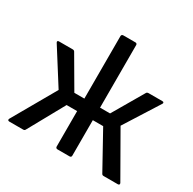

<svg xmlns="http://www.w3.org/2000/svg" viewBox="-151 -839 1001 996"><g transform="rotate(30 349.5 -341.5)"><path d="M24 0H107C112 0 116 -1 119 -6L239 -223H302V-10C302 -4 307 0 313 0H386C392 0 396 -4 396 -10V-223H458L578 -6C581 -1 585 0 590 0H675C683 0 686 -6 682 -13L535 -270L666 -477C670 -483 668 -489 659 -489H578C572 -489 567 -488 564 -483L456 -298H396V-673C396 -679 392 -683 386 -683H313C307 -683 302 -679 302 -673V-298H242L134 -483C131 -488 126 -489 121 -489H39C31 -489 29 -483 33 -477L164 -270L17 -13C13 -6 16 0 24 0Z"/></g></svg>

Font: Sofia Sans Cond SemiBold
Style: Regular
Weight: 600
Width: 3
Designer: Botio Nikoltchev, Ani Petrova
Foundry: lettersoup
Version: Version 4.100